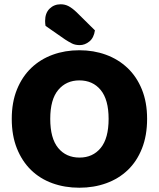

<svg xmlns="http://www.w3.org/2000/svg" viewBox="-20 -860 743 898"><path d="M668 -304Q668 -226 644 -165.5Q620 -105 577.5 -64.5Q535 -24 477 -3Q419 18 351 18Q283 18 225 -3Q167 -24 125 -65Q83 -106 59 -166Q35 -226 35 -304Q35 -382 59.5 -442Q84 -502 126.5 -542.5Q169 -583 226.5 -604Q284 -625 351 -625Q418 -625 475.5 -604Q533 -583 576 -542.5Q619 -502 643.5 -442Q668 -382 668 -304ZM488 -304Q488 -394 451 -439Q414 -484 351 -484Q290 -484 252.5 -439.5Q215 -395 215 -304Q215 -213 252 -168Q289 -123 352 -123Q414 -123 451 -168Q488 -213 488 -304ZM193 -739Q192 -743 191.5 -750.5Q191 -758 191 -762Q191 -799 212 -819.5Q233 -840 264 -840Q284 -840 301 -831Q318 -822 338 -803L424 -718Q419 -683 398 -666Q377 -649 353 -649Q332 -649 317 -656.5Q302 -664 285 -675Z"/></svg>

Font: Baloo Thambi 2 ExtraBold
Style: Regular
Weight: 800
Designer: Aadarsh Rajan and Ek Type
Foundry: Ek Type
Version: Version 1.640;hotconv 1.0.111;makeotfexe 2.5.65597; ttfautoh